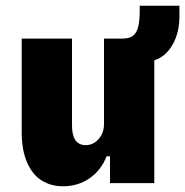

<svg xmlns="http://www.w3.org/2000/svg" viewBox="-20 -641 648 672"><path d="M200 11Q158 11 125.5 -9.5Q93 -30 74.5 -73Q56 -116 56 -178V-506H232V-204Q232 -178 238 -162Q244 -146 255 -139.5Q266 -133 280 -133Q298 -133 312.5 -143Q327 -153 335.5 -169.5Q344 -186 344 -206V-506H520V0H365V-94H353Q334 -45 293.5 -17Q253 11 200 11ZM509 -427 409 -491V-506Q432 -506 445 -515.5Q458 -525 463.5 -546.5Q469 -568 469 -603V-621H608V-583Q608 -542 595.5 -509Q583 -476 561 -454.5Q539 -433 509 -427Z"/></svg>

Font: Nunito Sans 7pt Condensed Black
Style: Regular
Weight: 900
Width: 3
Designer: Vernon Adams
Foundry: Vernon Adams
Version: Version 3.101;gftools[0.9.27]